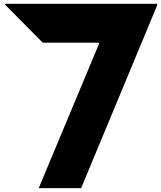

<svg xmlns="http://www.w3.org/2000/svg" viewBox="-20 -800 830 990"><path d="M790 -780.3Q790 -777.3 790 -771.5Q659.2 -457 398.4 169.9Q325.2 169.9 179.7 169.9Q283.2 -78.1 490.2 -573.2Q491.2 -575.2 490.2 -577.1Q489.3 -579.1 487.3 -580.1Q486.3 -580.1 486.3 -580.1Q485.4 -580.1 485.4 -580.1Q390.6 -580.1 203.1 -580.1Q201.2 -580.1 199.2 -581.1Q197.3 -581.1 197.3 -583Q133.8 -647.5 6.8 -775.4Q5.9 -775.4 5.9 -776.4Q5.9 -777.3 6.8 -778.3Q7.8 -778.3 7.8 -780.3Q193.4 -780.3 379.9 -780.3Q565.4 -780.3 751 -780.3Q760.7 -780.3 770.5 -780.3Q780.3 -780.3 790 -780.3Z"/></svg>

Font: Avicii Garde
Style: Regular
Weight: 500
Version: Version 1.0